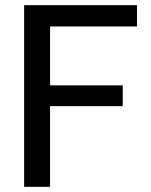

<svg xmlns="http://www.w3.org/2000/svg" viewBox="-20 -720 582 740"><path d="M73 0V-700H508V-618H173V-391H453V-311H173V0Z"/></svg>

Font: AWOL-DM Medium
Style: Regular
Weight: 500
Designer: Colophon Foundry, Jonny Pinhorn, Mikhail Sharanda
Foundry: Colophon Foundry
Version: Version 1.000;Glyphs 3.2.3 (3260)